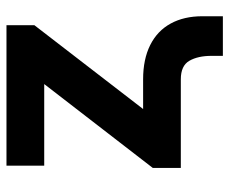

<svg xmlns="http://www.w3.org/2000/svg" viewBox="-77 -493 698 584"><g transform="rotate(-90 272.0 -201.0)"><path d="M322.8 0H53.3V-85.4L308.3 -415.5H60V-530.3H487.4V-445.5L232.4 -114.7H322.8Q383.8 -114.7 427 -93.1Q470.3 -71.4 492.4 -30.8Q514.6 9.7 514.6 65.7V127.9H394.1V93.3Q394.1 52 379.1 26Q364.2 0 322.8 0Z"/></g></svg>

Font: Pretendard Std Variable
Style: Regular
Weight: 400
Designer: Base glyphs from Inter by Rasmus Andersson; Hangeul glyphs from Noto Sans CJK(Source Han Sans) by Jang Soo-young and Kan
Foundry: Kil Hyung-jin
Version: Version 1.309;Glyphs 3.2 (3225)